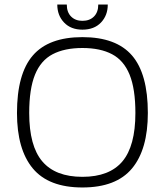

<svg xmlns="http://www.w3.org/2000/svg" viewBox="-20 -818 728 848"><path d="M344 -687Q293 -687 263 -718.5Q233 -750 233 -798H275Q275 -764 294 -745Q313 -726 344 -726Q376 -726 395 -745Q414 -764 414 -798H456Q456 -750 426 -718.5Q396 -687 344 -687ZM344 10Q195 10 125 -74Q55 -158 55 -319Q55 -492 125 -573Q195 -654 344 -654Q493 -654 563 -573Q633 -492 633 -319Q633 -158 563 -74Q493 10 344 10ZM344 -37Q463 -37 520.5 -105Q578 -173 578 -319Q578 -425 552.5 -488Q527 -551 475 -578.5Q423 -606 344 -606Q265 -606 212.5 -578.5Q160 -551 134.5 -488Q109 -425 109 -319Q109 -173 167 -105Q225 -37 344 -37Z"/></svg>

Font: Kanit ExtraLight
Style: Regular
Weight: 275
Designer: Katatrad Team
Foundry: CadsonDemak
Version: Version 2.000; ttfautohint (v1.8.3)